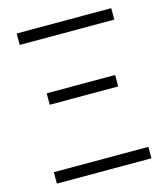

<svg xmlns="http://www.w3.org/2000/svg" viewBox="-110 -821 795 908"><g transform="rotate(-15 287.5 -367.5)"><path d="M56 0V-56H519V0ZM120 -369V-425H455V-369ZM56 -679V-735H519V-679Z"/></g></svg>

Font: Jozsika Light
Style: Regular
Weight: 300
Monospace: yes
Designer: Belleve Invis
Foundry: Belleve Invis
Version: 2.1.0